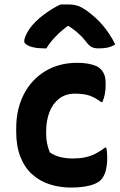

<svg xmlns="http://www.w3.org/2000/svg" viewBox="-20 -833 540 865"><path d="M328 -550Q354 -550 374.5 -546.5Q395 -543 410 -537Q425 -531 434 -521Q445 -510 450.5 -495Q456 -480 456 -452Q456 -429 452.5 -410Q449 -391 441 -373H436Q408 -394 382.5 -402.5Q357 -411 318 -411Q276 -411 247 -389Q218 -367 203 -328.5Q188 -290 188 -241V-229Q188 -206 192.5 -185Q197 -164 205 -146Q228 -131 253.5 -125Q279 -119 308 -119Q338 -119 362.5 -124Q387 -129 409 -140Q431 -151 453 -168H459Q461 -158 462 -148Q463 -138 463 -123Q463 -88 456 -62.5Q449 -37 433 -21Q423 -11 404 -3.5Q385 4 359 8Q333 12 301 12Q249 12 204 -2.5Q159 -17 125 -47.5Q91 -78 72 -126Q53 -174 53 -240V-254Q53 -342 87.5 -408.5Q122 -475 184 -512.5Q246 -550 328 -550ZM253 -813Q260 -813 266.5 -813Q273 -813 285 -813Q310 -813 328.5 -807.5Q347 -802 375 -782Q392 -769 409.5 -753.5Q427 -738 442.5 -719.5Q458 -701 472.5 -679.5Q487 -658 499 -633Q484 -623 466 -619Q448 -615 425 -615Q404 -615 392 -621.5Q380 -628 364 -650Q349 -669 327.5 -687.5Q306 -706 265 -731L320 -716H254L308 -733Q260 -699 232 -670Q204 -641 189 -615H183Q152 -615 131.5 -619.5Q111 -624 100 -631.5Q89 -639 89 -647Q89 -656 94.5 -669.5Q100 -683 112 -702Q124 -719 140.5 -735.5Q157 -752 176.5 -766.5Q196 -781 215.5 -793Q235 -805 253 -813Z"/></svg>

Font: Recursive Casual
Style: Bold
Weight: 700
Version: Version 1.085